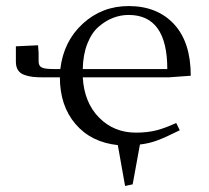

<svg xmlns="http://www.w3.org/2000/svg" viewBox="-20 -472 686 631"><path d="M32.2 -269V-319.8L105 -323.2L106.9 -297.9V-270Q106.9 -255.4 117.2 -250.2Q127.4 -245.1 155.8 -245.1H178.2Q189 -336.4 252.2 -394.3Q315.4 -452.1 402.8 -452.1Q496.6 -452.1 551.8 -392.8Q606.9 -333.5 606.9 -223.1L534.2 -217.8H252Q256.8 -134.8 305.7 -85.4Q354.5 -36.1 426.8 -36.1Q464.8 -36.1 494.9 -43.9Q524.9 -51.8 559.1 -67.9L570.8 -43.9Q525.9 -21.5 498.3 -11Q470.7 -0.5 439.9 2.9L416 133.8L391.1 139.2L367.2 4.9Q279.3 -4.4 228 -64.5Q176.8 -124.5 176.8 -217.8H122.1Q101.1 -217.8 86.9 -219.5Q72.8 -221.2 59.3 -226.1Q45.9 -231 39.1 -241.7Q32.2 -252.4 32.2 -269ZM252 -245.1H529.8Q529.8 -422.9 402.8 -422.9Q376.5 -422.9 351.6 -413.3Q326.7 -403.8 304 -384Q281.2 -364.3 267.1 -328.4Q252.9 -292.5 252 -245.1Z"/></svg>

Font: Dehuti
Style: Book
Weight: 400
Version: Version 1.2